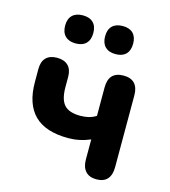

<svg xmlns="http://www.w3.org/2000/svg" viewBox="-109 -812 803 908"><g transform="rotate(15 292.0 -357.5)"><path d="M446.2 8.5Q411.2 8.5 392.9 -11.8Q374.5 -32 374.5 -69.5V-167.5Q348 -156.2 321.2 -150.8Q294.5 -145.2 267.2 -145.2Q156 -145.2 101.4 -199.2Q46.8 -253.2 46.8 -361.5V-425.2Q46.8 -461.2 65.5 -480Q84.2 -498.8 119.2 -498.8Q154.2 -498.8 173.4 -480Q192.5 -461.2 192.5 -425.2V-374.8Q192.5 -315 216 -288.5Q239.5 -262 295 -262Q317.8 -262 336.8 -266.9Q355.8 -271.8 371.8 -282.2V-421.5Q371.8 -498.8 445 -498.8Q481.2 -498.8 499.4 -478.9Q517.5 -459 517.5 -421.5V-69.5Q517.5 -32 499.9 -11.8Q482.2 8.5 446.2 8.5ZM380.6 -586.8Q347.2 -586.8 329.4 -604.8Q311.5 -622.8 311.5 -655.9Q311.5 -689 329.4 -706.6Q347.2 -724.2 380.4 -724.2Q413.5 -724.2 431.1 -706.6Q448.8 -688.9 448.8 -655.7Q448.8 -622.5 431.2 -604.6Q413.6 -586.8 380.6 -586.8ZM184.9 -586.8Q152.1 -586.8 133.9 -604.8Q115.8 -622.8 115.8 -655.9Q115.8 -689 133.9 -706.6Q152.1 -724.2 184.9 -724.2Q218.3 -724.2 236 -706.6Q253.8 -688.9 253.8 -655.7Q253.8 -622.5 236 -604.6Q218.3 -586.8 184.9 -586.8Z"/></g></svg>

Font: Nunito ExtraLight
Style: Regular
Weight: 200
Designer: Vernon Adams
Foundry: Vernon Adams
Version: Version 3.602;April 4, 2023;FontCreator 14.0.0.2856 64-bit